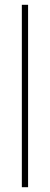

<svg xmlns="http://www.w3.org/2000/svg" viewBox="-20 -780 207 800"><path d="M97 0H71V-760H97Z"/></svg>

Font: Noto Sans Lao ExtraCondensed Thin
Style: Regular
Weight: 100
Width: 2
Designer: Monotype Design Team
Foundry: Monotype Imaging Inc.
Version: Version 2.003; ttfautohint (v1.8.4.7-5d5b)